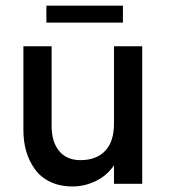

<svg xmlns="http://www.w3.org/2000/svg" viewBox="-20 -652 601 681"><path d="M144.5 -571.8V-631.8H416V-571.8ZM237.3 9.3Q192.4 9.3 158.2 -7.1Q124 -23.4 103.8 -51.8Q83.5 -80.1 73.2 -114.7Q63 -149.4 63 -189.5V-487.8H163.1V-204.6Q163.1 -148.9 189.7 -116.5Q216.3 -84 265.6 -84Q321.3 -84 352.8 -116.7Q384.3 -149.4 384.3 -213.9V-487.8H484.4V0H384.3V-65.4Q358.4 -28.3 319.1 -9.5Q279.8 9.3 237.3 9.3Z"/></svg>

Font: HK Grotesk SemiBold Legacy
Style: Regular
Weight: 600
Designer: Alfredo Marco Pradil
Foundry: Hanken Design Co.
Version: Version 2.022;PS 002.022;hotconv 1.0.88;makeotf.lib2.5.64775